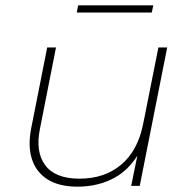

<svg xmlns="http://www.w3.org/2000/svg" viewBox="-20 -697 706 720"><path d="M271 3Q201 3 158 -24.5Q115 -52 99.5 -101Q84 -150 97 -216L157 -519H190L130 -215Q112 -128 149.5 -77.5Q187 -27 278 -27Q372 -27 434.5 -79.5Q497 -132 517 -233L574 -519H607L504 0H472L495 -113Q462 -61 414 -33Q351 3 271 3ZM268 -650 273 -677H555L549 -650Z"/></svg>

Font: Montserrat Thin ExtraLight
Style: Italic
Weight: 250
Italic angle: -11.3°
Version: Version 9.000